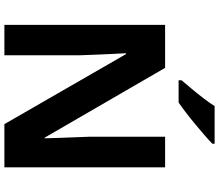

<svg xmlns="http://www.w3.org/2000/svg" viewBox="-80 -894 974 853"><g transform="rotate(90 406.5 -467.0)"><path d="M723 0H531L220 -540H216Q218 -506 219.5 -472Q221 -438 222.5 -404Q224 -370 225 -336V0H90V-714H281L591 -179H594Q593 -212 592 -245Q591 -278 589.5 -310.5Q588 -343 587 -376V-714H723ZM618 -924Q604 -910 581 -890Q558 -870 531.5 -848Q505 -826 479.5 -806.5Q454 -787 435 -774H336V-787Q352 -806 373.5 -831.5Q395 -857 416 -884.5Q437 -912 451 -934H618Z"/></g></svg>

Font: Noto Sans Malayalam
Style: Regular
Weight: 400
Designer: Jelle Bosma - Monotype Design Team
Foundry: Monotype Imaging Inc.
Version: Version 2.103